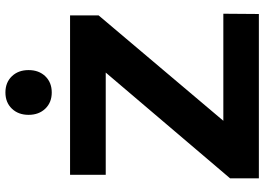

<svg xmlns="http://www.w3.org/2000/svg" viewBox="-154 -826 980 712"><g transform="rotate(-90 336.0 -470.0)"><path d="M289.1 -792Q266.1 -815.9 266.1 -854Q266.1 -892.1 289.1 -916Q312 -939.9 349.1 -939.9Q386.2 -939.9 409.2 -916Q432.1 -892.1 432.1 -854Q432.1 -815.9 409.2 -792Q386.2 -768.1 349.1 -768.1Q312 -768.1 289.1 -792ZM30.8 0V-106.9L422.9 -567.9H43.9V-700.2H634.8V-594.2L244.1 -131.8H641.1L640.1 0Z"/></g></svg>

Font: TruenoSBd
Style: Demi
Weight: 600
Designer: Julieta Ulanovsky
Foundry: Julieta Ulanovsky
Version: Version 3.001b